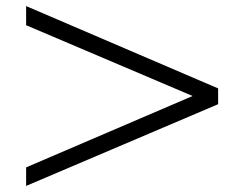

<svg xmlns="http://www.w3.org/2000/svg" viewBox="-20 -679 798 632"><path d="M698 -336 66 -67V-128L614 -363L66 -596V-659L698 -388Z"/></svg>

Font: Shippori Mincho Medium
Style: Regular
Weight: 500
Designer: FONTDASU
Foundry: FONTDASU / Google Inc. / but / Adobe
Version: Version 3.110; ttfautohint (v1.8.3)